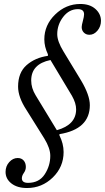

<svg xmlns="http://www.w3.org/2000/svg" viewBox="-20 -730 528 966"><path d="M116 216Q67 216 37.5 193Q8 170 8 135Q8 106 26.5 85.5Q45 65 69 65Q88 65 99 77.5Q110 90 110 110Q110 126 100 140Q90 154 90 167Q90 190 121 190Q177 190 205 147Q233 104 233 54Q233 16 203 -33L113 -177Q71 -241 71 -294Q71 -365 114 -402.5Q157 -440 221 -449V-457Q203 -495 203 -532Q203 -604 257.5 -657Q312 -710 384 -710Q432 -710 460 -685Q488 -660 488 -625Q488 -597 470.5 -576Q453 -555 430 -555Q413 -555 402 -566Q391 -577 391 -594Q391 -603 397 -625Q403 -647 403 -658Q403 -684 372 -684Q328 -684 298 -645Q268 -606 268 -558Q268 -522 300 -470L388 -325Q432 -251 432 -201Q432 -80 279 -55V-49Q300 -7 300 35Q300 110 245.5 163Q191 216 116 216ZM266 -75Q363 -102 363 -180Q363 -211 342 -248L234 -428Q137 -408 137 -325Q137 -287 159 -251Z"/></svg>

Font: HK Venetian
Style: Italic
Weight: 400
Italic angle: -12°
Version: Version 1.000;PS 001.000;hotconv 1.0.88;makeotf.lib2.5.64775